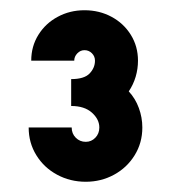

<svg xmlns="http://www.w3.org/2000/svg" viewBox="-20 -754 334 375"><path d="M147.5 -399Q117 -399 91.5 -412.8Q66 -426.5 51 -450.8Q36 -475 36 -505H120Q120 -493 128 -485Q136 -477 147.5 -477Q158.5 -477 166.2 -485Q174 -493 174 -505Q174 -521 159.5 -534Q145 -547 119 -547V-599.5Q144.5 -599.5 155 -610.5Q165.5 -621.5 165.5 -635.5Q165.5 -644 159.5 -650Q153.5 -656 145 -656Q137 -656 131 -649.8Q125 -643.5 125 -635.5H41Q41 -663.5 55 -686Q69 -708.5 92.8 -721.2Q116.5 -734 145 -734Q174 -734 197.8 -721.2Q221.5 -708.5 235.5 -686Q249.5 -663.5 249.5 -635.5Q249.5 -619.5 245 -604.2Q240.5 -589 231.5 -575.5Q244.5 -561.5 251.2 -543Q258 -524.5 258 -505Q258 -475 243 -450.8Q228 -426.5 202.8 -412.8Q177.5 -399 147.5 -399Z"/></svg>

Font: Urbanist
Style: Regular
Weight: 400
Designer: Corey Hu
Foundry: Corey Hu
Version: Version 1.2; befe77262ef67d88f1d94aa3d2e49ef1327b4483